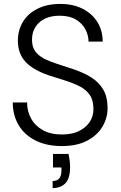

<svg xmlns="http://www.w3.org/2000/svg" viewBox="-20 -732 614 978"><path d="M295 12Q218 12 161.5 -16Q105 -44 75 -94.5Q45 -145 45 -210H118Q118 -166 138 -129Q158 -92 197.5 -69.5Q237 -47 295 -47Q347 -47 382.5 -64.5Q418 -82 437 -111Q456 -140 456 -176Q456 -221 437.5 -248Q419 -275 387 -291.5Q355 -308 314.5 -321Q274 -334 229 -348Q148 -376 110 -417Q72 -458 71 -523Q71 -578 96.5 -620.5Q122 -663 171 -687.5Q220 -712 287 -712Q353 -712 401.5 -687Q450 -662 476.5 -619Q503 -576 503 -520H431Q431 -552 415 -582.5Q399 -613 366.5 -632.5Q334 -652 283 -652Q242 -652 210.5 -637.5Q179 -623 161 -595.5Q143 -568 143 -530Q143 -494 159 -471.5Q175 -449 203.5 -434Q232 -419 271.5 -406.5Q311 -394 358 -378Q408 -361 446 -337Q484 -313 506 -275.5Q528 -238 528 -180Q528 -132 502.5 -88Q477 -44 425 -16Q373 12 295 12ZM248 226V190Q272 190 282.5 176Q293 162 293 135V121H250V52H329Q333 70 335 87.5Q337 105 337 119Q337 177 313 201.5Q289 226 248 226Z"/></svg>

Font: DM Sans 18pt Light
Style: Regular
Weight: 300
Designer: Colophon Foundry, Jonny Pinhorn
Foundry: Colophon Foundry
Version: Version 4.004;gftools[0.9.30]